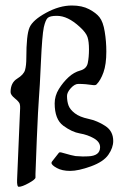

<svg xmlns="http://www.w3.org/2000/svg" viewBox="-20 -618 460 708"><path d="M397.5 -98.1Q397.5 -73.2 379.6 -47.4Q361.8 -21.5 315.4 -4.6Q269 12.2 238.8 12.2Q209 12.2 189.5 1.5Q169.9 -9.3 169.9 -17.1Q169.9 -20 171.9 -22.5Q195.3 -51.8 196.8 -54.2Q199.2 -57.6 206.5 -55.7Q249 -43.5 258.3 -42.5Q277.3 -41 285.4 -41Q293.5 -41 304.7 -41.5Q349.1 -43 349.1 -75.2Q349.1 -94.7 326.2 -107.9Q303.2 -121.1 274.4 -126Q245.6 -130.9 213.6 -154.3Q181.6 -177.7 181.6 -236.8Q181.6 -264.6 197 -289.6Q212.4 -314.5 232.4 -333Q252.4 -351.6 275.9 -357.9Q299.3 -364.3 303.7 -385.7Q308.1 -407.2 308.1 -436Q308.1 -464.8 302.7 -481.2Q297.4 -497.6 274.4 -518.6Q251.5 -539.6 230.7 -549.6Q210 -559.6 189.5 -559.6Q164.6 -559.6 156.2 -552.2Q147.9 -544.9 141.6 -517.6Q135.3 -487.3 130.9 -388.9Q126.5 -290.5 123.5 -255.9Q120.6 -221.2 115.7 -105Q110.8 11.2 110.8 23.4Q110.8 35.6 110.8 36.6Q110.8 43.5 86.2 57.1Q61.5 70.8 49.3 70.8Q42 70.8 43 44.9L54.2 -218.8Q54.7 -227.5 52.7 -234.9Q50.3 -242.7 34.7 -255.4Q19 -268.1 19 -278.3Q19 -313 43.2 -327.9Q67.4 -342.8 72.3 -359.6Q77.1 -376.5 77.1 -404.8Q77.1 -489.3 88.9 -516.6Q100.6 -543.9 149.9 -570.8Q199.2 -597.7 245.1 -597.7Q282.7 -597.7 308.6 -584Q334.5 -570.3 346.7 -554.7Q360.4 -537.6 366.2 -501Q372.1 -465.3 372.1 -427.7Q372.1 -380.9 361.6 -351.3Q351.1 -321.8 335.9 -306.6Q332 -302.7 321.5 -304.4Q311 -306.2 296.6 -307.4Q282.2 -308.6 268.8 -308.6Q255.4 -308.6 241.2 -293Q227.1 -277.3 227.1 -264.2Q227.1 -244.1 232.7 -229Q238.3 -213.9 256.1 -200.2Q273.9 -186.5 306.2 -179.7Q338.4 -172.9 367.9 -153.8Q397.5 -134.8 397.5 -98.1Z"/></svg>

Font: Eadui
Style: Medium
Weight: 500
Designer: Peter S. Baker
Version: Version 1.1